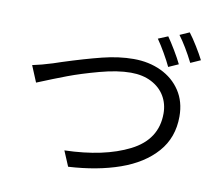

<svg xmlns="http://www.w3.org/2000/svg" viewBox="-87 -929 1174 1031"><g transform="rotate(10 500.0 -413.0)"><path d="M951 -688 897 -664Q855 -747 814 -802L866 -825Q886 -799 911 -758.5Q936 -718 951 -688ZM838 -646 784 -622Q770 -652 747 -692Q724 -732 703 -762L756 -784Q775 -757 799 -717Q823 -677 838 -646ZM172 -534 217 -549Q335 -587 425 -609.5Q515 -632 595 -632Q678 -632 745 -600.5Q812 -569 851 -510Q890 -451 890 -370Q890 -255 820 -175.5Q750 -96 628 -53Q506 -10 348 -1L313 -84Q528 -90 665.5 -159.5Q803 -229 803 -371Q803 -424 778 -466Q753 -508 705.5 -532.5Q658 -557 593 -557Q520 -557 424 -531Q328 -505 259 -479Q190 -453 100 -416L63 -505Q112 -515 172 -534Z"/></g></svg>

Font: Noto Sans SC
Style: Regular
Weight: 400
Designer: Ryoko NISHIZUKA ____ (kana & ideographs); Paul D. Hunt (Latin, Greek & Cyrillic); Wenlong ZHANG ___ (bopomofo); Sandoll 
Foundry: Adobe Systems Incorporated
Version: Version 1.004